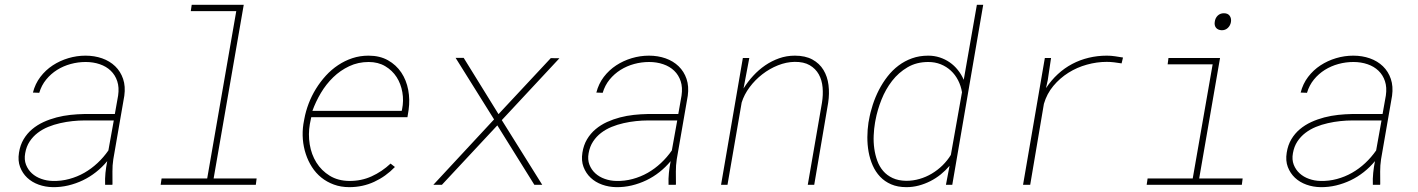

<svg xmlns="http://www.w3.org/2000/svg" viewBox="-20 -770 5909 800"><path d="M418 0Q417 -25.4 419.4 -49.6Q421.9 -73.7 426.8 -98.6Q405.8 -73.2 380.1 -53Q354.5 -32.7 325.4 -18.8Q296.4 -4.9 264.6 2.7Q232.9 10.3 199.7 9.8Q168.9 9.3 141.1 -0.7Q113.3 -10.7 93.5 -29.3Q73.7 -47.9 63.7 -74.2Q53.7 -100.6 59.1 -133.8Q64 -165.5 78.4 -189.7Q92.8 -213.9 114 -231.7Q135.3 -249.5 161.4 -261.5Q187.5 -273.4 215.8 -280.8Q244.1 -288.1 273.4 -291.3Q302.7 -294.4 330.1 -294.9H458.5L472.2 -372.1Q477.1 -405.8 468.5 -431.6Q460 -457.5 441.4 -475.3Q422.9 -493.2 395.8 -502.4Q368.7 -511.7 336.9 -511.7Q305.2 -511.7 274.7 -503.4Q244.1 -495.1 218 -478.8Q191.9 -462.4 172.4 -438.5Q152.8 -414.6 143.6 -383.3L117.2 -384.3Q126.5 -420.9 148.2 -449.5Q169.9 -478 199.7 -497.6Q229.5 -517.1 264.6 -527.6Q299.8 -538.1 336.4 -538.1Q373.5 -538.1 405.5 -526.9Q437.5 -515.6 460 -493.9Q482.4 -472.2 492.9 -441.2Q503.4 -410.2 498 -371.1L452.1 -106.4Q448.2 -80.6 448.5 -55.4Q448.7 -30.3 448.7 -4.4L448.2 0ZM199.2 -16.1Q234.9 -15.1 268.3 -24.2Q301.8 -33.2 331.3 -50Q360.8 -66.9 386.2 -90.6Q411.6 -114.3 431.6 -143.1L454.1 -268.1H331.5Q308.1 -268.1 282.2 -265.4Q256.3 -262.7 230.5 -256.8Q204.6 -251 180.7 -241.2Q156.7 -231.4 137 -216.3Q117.2 -201.2 103.5 -180.4Q89.8 -159.7 85 -131.8Q80.1 -105 88.4 -83.7Q96.7 -62.5 113 -47.6Q129.4 -32.7 152.1 -24.7Q174.8 -16.6 199.2 -16.1Z M778.8 -750H995.6L870.1 -26.4H1049.3L1045.9 0H649.4L653.3 -26.4H843.3L964.4 -723.6H774.9Z M1435.5 9.8Q1400.4 9.8 1371.1 -1Q1341.8 -11.7 1318.8 -30.3Q1295.9 -48.8 1279.8 -74Q1263.7 -99.1 1254.2 -128.2Q1244.6 -157.2 1241.9 -189.2Q1239.3 -221.2 1244.1 -252.9L1248 -274.4Q1253.9 -306.6 1266.1 -338.6Q1278.3 -370.6 1296.4 -399.9Q1314.5 -429.2 1337.6 -454.6Q1360.8 -480 1388.7 -498.5Q1416.5 -517.1 1448.2 -527.6Q1480 -538.1 1515.6 -538.1Q1562.5 -538.1 1596.7 -518.8Q1630.9 -499.5 1652.1 -467.8Q1673.3 -436 1680.9 -395.5Q1688.5 -355 1682.6 -312.5L1677.7 -281.7H1276.9L1275.4 -274.4L1271 -252.9Q1263.7 -210.9 1270.5 -168.7Q1277.3 -126.5 1298.3 -92.8Q1319.3 -59.1 1353.8 -37.8Q1388.2 -16.6 1435.1 -16.1Q1485.4 -15.6 1528.3 -35.2Q1571.3 -54.7 1607.4 -88.4L1625.5 -74.2Q1587.4 -34.7 1539.3 -12.5Q1491.2 9.8 1435.5 9.8ZM1516.1 -511.7Q1472.2 -511.7 1435.1 -494.1Q1397.9 -476.6 1368.4 -448Q1338.9 -419.4 1317.1 -382.8Q1295.4 -346.2 1281.7 -308.1H1653.8L1655.3 -314.5Q1662.6 -350.1 1656.5 -385.5Q1650.4 -420.9 1632.6 -448.7Q1614.7 -476.6 1585.2 -494.1Q1555.7 -511.7 1516.1 -511.7Z M2057.1 -294.4 2274.9 -527.8 2311 -527.3 2070.8 -269.5 2239.3 0H2206.5L2052.2 -247.6L1821.3 0H1785.6L2038.6 -272.5L1878.4 -528.8H1912.1Z M2765.6 0Q2764.6 -25.4 2767.1 -49.6Q2769.5 -73.7 2774.4 -98.6Q2753.4 -73.2 2727.8 -53Q2702.1 -32.7 2673.1 -18.8Q2644 -4.9 2612.3 2.7Q2580.6 10.3 2547.4 9.8Q2516.6 9.3 2488.8 -0.7Q2460.9 -10.7 2441.2 -29.3Q2421.4 -47.9 2411.4 -74.2Q2401.4 -100.6 2406.7 -133.8Q2411.6 -165.5 2426 -189.7Q2440.4 -213.9 2461.7 -231.7Q2482.9 -249.5 2509 -261.5Q2535.2 -273.4 2563.5 -280.8Q2591.8 -288.1 2621.1 -291.3Q2650.4 -294.4 2677.7 -294.9H2806.2L2819.8 -372.1Q2824.7 -405.8 2816.2 -431.6Q2807.6 -457.5 2789.1 -475.3Q2770.5 -493.2 2743.4 -502.4Q2716.3 -511.7 2684.6 -511.7Q2652.8 -511.7 2622.3 -503.4Q2591.8 -495.1 2565.7 -478.8Q2539.6 -462.4 2520 -438.5Q2500.5 -414.6 2491.2 -383.3L2464.8 -384.3Q2474.1 -420.9 2495.8 -449.5Q2517.6 -478 2547.4 -497.6Q2577.1 -517.1 2612.3 -527.6Q2647.5 -538.1 2684.1 -538.1Q2721.2 -538.1 2753.2 -526.9Q2785.2 -515.6 2807.6 -493.9Q2830.1 -472.2 2840.6 -441.2Q2851.1 -410.2 2845.7 -371.1L2799.8 -106.4Q2795.9 -80.6 2796.1 -55.4Q2796.4 -30.3 2796.4 -4.4L2795.9 0ZM2546.9 -16.1Q2582.5 -15.1 2616 -24.2Q2649.4 -33.2 2679 -50Q2708.5 -66.9 2733.9 -90.6Q2759.3 -114.3 2779.3 -143.1L2801.8 -268.1H2679.2Q2655.8 -268.1 2629.9 -265.4Q2604 -262.7 2578.1 -256.8Q2552.2 -251 2528.3 -241.2Q2504.4 -231.4 2484.6 -216.3Q2464.8 -201.2 2451.2 -180.4Q2437.5 -159.7 2432.6 -131.8Q2427.7 -105 2436 -83.7Q2444.3 -62.5 2460.7 -47.6Q2477.1 -32.7 2499.8 -24.7Q2522.5 -16.6 2546.9 -16.1Z M3078.1 -401.4Q3095.7 -429.7 3118.4 -454.3Q3141.1 -479 3168.2 -497.6Q3195.3 -516.1 3226.3 -527.1Q3257.3 -538.1 3292 -538.1Q3335.4 -538.1 3365 -522Q3394.5 -505.9 3411.1 -478.5Q3427.7 -451.2 3432.1 -415.8Q3436.5 -380.4 3430.7 -341.8L3372.6 0H3345.7L3404.8 -341.8Q3410.2 -374.5 3407.5 -405.5Q3404.8 -436.5 3391.6 -460.2Q3378.4 -483.9 3353.8 -498.3Q3329.1 -512.7 3291 -512.2Q3256.3 -511.7 3221.4 -497.8Q3186.5 -483.9 3156.2 -460.4Q3126 -437 3103.3 -406.5Q3080.6 -376 3070.3 -342.8L3011.2 0H2984.4L3075.2 -528.3H3102.1L3078.1 -401.4Z M3600.6 -269.5Q3606 -301.3 3616.5 -333.5Q3627 -365.7 3642.3 -395.5Q3657.7 -425.3 3678 -451.4Q3698.2 -477.5 3723.9 -496.8Q3749.5 -516.1 3780.3 -527.1Q3811 -538.1 3847.7 -538.1Q3872.6 -538.1 3895.3 -530.8Q3918 -523.4 3937 -510.3Q3956.1 -497.1 3970.9 -478.5Q3985.8 -460 3995.6 -437.5L4050.3 -750H4076.7L3947.8 0H3921.4L3936.5 -79.1Q3919.9 -59.6 3899.7 -43.2Q3879.4 -26.9 3856.2 -15.1Q3833 -3.4 3808.1 3.2Q3783.2 9.8 3756.8 9.8Q3720.2 9.8 3693.1 -2Q3666 -13.7 3647 -33.9Q3627.9 -54.2 3616.2 -80.8Q3604.5 -107.4 3599.1 -137.5Q3593.8 -167.5 3594 -198.7Q3594.2 -230 3598.6 -259.3ZM3626 -259.3Q3621.6 -233.9 3620.4 -206.1Q3619.1 -178.2 3622.8 -151.4Q3626.5 -124.5 3635.3 -100.3Q3644 -76.2 3659.9 -57.6Q3675.8 -39.1 3699.5 -28.1Q3723.1 -17.1 3755.9 -16.6Q3784.2 -16.6 3811.3 -24.4Q3838.4 -32.2 3862.5 -46.6Q3886.7 -61 3907 -80.8Q3927.2 -100.6 3941.9 -124.5L3988.3 -385.7Q3983.9 -412.6 3971.9 -435.8Q3960 -459 3941.7 -475.8Q3923.3 -492.7 3899.7 -502.2Q3876 -511.7 3847.7 -511.7Q3798.8 -511.7 3761.5 -489.7Q3724.1 -467.8 3697 -432.9Q3669.9 -397.9 3652.8 -354.7Q3635.7 -311.5 3627.9 -269.5Z M4591.8 -538.1Q4608.9 -538.1 4625.7 -535.6Q4642.6 -533.2 4659.2 -530.3L4653.3 -505.9Q4637.7 -508.3 4622.3 -510.3Q4606.9 -512.2 4591.3 -512.2Q4550.3 -512.2 4508.8 -500.7Q4467.3 -489.3 4431.6 -466.8Q4396 -444.3 4368.9 -411.9Q4341.8 -379.4 4329.6 -337.4L4272.5 0H4242.7L4333.5 -528.3H4359.4L4345.7 -436.5L4338.4 -402.8Q4359.9 -435.5 4387.5 -460.9Q4415 -486.3 4447.3 -503.4Q4479.5 -520.5 4516.1 -529.3Q4552.7 -538.1 4591.8 -538.1Z M4848.6 -528.3H5063.5L4976.6 -26.4H5157.7L5154.3 0H4757.8L4761.7 -26.4H4949.7L5032.7 -502H4845.2ZM5041.5 -679.2Q5043.5 -694.8 5053.7 -704.8Q5064 -714.8 5079.6 -714.8Q5096.2 -714.8 5103.8 -704.1Q5111.3 -693.4 5108.9 -678.2Q5106.4 -663.6 5095.9 -653.6Q5085.4 -643.6 5069.8 -644Q5054.2 -645 5046.6 -654.5Q5039.1 -664.1 5041.5 -679.2Z M5700.2 0Q5699.2 -25.4 5701.7 -49.6Q5704.1 -73.7 5709 -98.6Q5688 -73.2 5662.4 -53Q5636.7 -32.7 5607.7 -18.8Q5578.6 -4.9 5546.9 2.7Q5515.1 10.3 5481.9 9.8Q5451.2 9.3 5423.3 -0.7Q5395.5 -10.7 5375.7 -29.3Q5356 -47.9 5345.9 -74.2Q5335.9 -100.6 5341.3 -133.8Q5346.2 -165.5 5360.6 -189.7Q5375 -213.9 5396.2 -231.7Q5417.5 -249.5 5443.6 -261.5Q5469.7 -273.4 5498 -280.8Q5526.4 -288.1 5555.7 -291.3Q5585 -294.4 5612.3 -294.9H5740.7L5754.4 -372.1Q5759.3 -405.8 5750.7 -431.6Q5742.2 -457.5 5723.6 -475.3Q5705.1 -493.2 5678 -502.4Q5650.9 -511.7 5619.1 -511.7Q5587.4 -511.7 5556.9 -503.4Q5526.4 -495.1 5500.2 -478.8Q5474.1 -462.4 5454.6 -438.5Q5435.1 -414.6 5425.8 -383.3L5399.4 -384.3Q5408.7 -420.9 5430.4 -449.5Q5452.1 -478 5481.9 -497.6Q5511.7 -517.1 5546.9 -527.6Q5582 -538.1 5618.7 -538.1Q5655.8 -538.1 5687.7 -526.9Q5719.7 -515.6 5742.2 -493.9Q5764.6 -472.2 5775.1 -441.2Q5785.6 -410.2 5780.3 -371.1L5734.4 -106.4Q5730.5 -80.6 5730.7 -55.4Q5731 -30.3 5731 -4.4L5730.5 0ZM5481.4 -16.1Q5517.1 -15.1 5550.5 -24.2Q5584 -33.2 5613.5 -50Q5643.1 -66.9 5668.5 -90.6Q5693.8 -114.3 5713.9 -143.1L5736.3 -268.1H5613.8Q5590.3 -268.1 5564.5 -265.4Q5538.6 -262.7 5512.7 -256.8Q5486.8 -251 5462.9 -241.2Q5439 -231.4 5419.2 -216.3Q5399.4 -201.2 5385.7 -180.4Q5372.1 -159.7 5367.2 -131.8Q5362.3 -105 5370.6 -83.7Q5378.9 -62.5 5395.3 -47.6Q5411.6 -32.7 5434.3 -24.7Q5457 -16.6 5481.4 -16.1Z"/></svg>

Font: TypoPRO Roboto Mono
Style: Italic
Weight: 250
Designer: Google
Version: Version 2.000986; 2015; ttfautohint (v1.3)